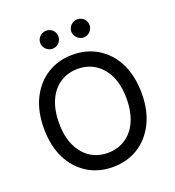

<svg xmlns="http://www.w3.org/2000/svg" viewBox="-164 -1063 1094 1201"><g transform="rotate(-20 383.0 -462.5)"><path d="M708.1 -363.6C708.1 -518.1 648.1 -632.1 550.1 -692.1C501.1 -722.3 445.3 -737.2 382.8 -737.2C257.8 -737.2 156.2 -675.1 99.8 -563.2C71.7 -507.5 57.5 -440.7 57.5 -363.6C57.5 -209.2 117.5 -95.2 215.6 -35.2C264.6 -5 320.3 9.9 382.8 9.9C507.8 9.9 609.4 -52.2 665.8 -164.1C693.9 -219.8 708.1 -286.6 708.1 -363.6ZM607.6 -363.6C607.6 -242.9 565.3 -158.7 497.5 -116.1C463.8 -94.8 425.4 -84.2 382.8 -84.2C297.6 -84.2 227.3 -127.1 187.9 -210.6C168 -252.1 158 -303.3 158 -363.6C158 -484.4 200.3 -568.5 268.1 -611.2C301.8 -632.5 340.2 -643.1 382.8 -643.1C468 -643.1 538.4 -600.1 578.1 -516.7C597.7 -475.1 607.6 -424 607.6 -363.6ZM279.5 -814.6C313.9 -814.6 339.8 -843 339.8 -874.6C339.8 -909.1 313.9 -935 279.5 -935C247.2 -935 218.8 -909.1 218.8 -874.6C218.8 -843 247.2 -814.6 279.5 -814.6ZM486.5 -814.6C521 -814.6 547.2 -843 547.2 -874.6C547.2 -909.1 521 -935 486.5 -935C454.2 -935 425.8 -909.1 425.8 -874.6C425.8 -843 454.2 -814.6 486.5 -814.6Z"/></g></svg>

Font: Inter 465
Style: Regular
Weight: 400
Designer: Rasmus Andersson
Foundry: rsms
Version: Version 3.019;Glyphs 3.1.2 (3151)